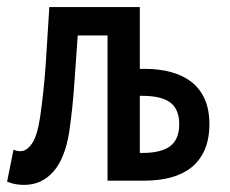

<svg xmlns="http://www.w3.org/2000/svg" viewBox="-29 -509 649 541"><path d="M39 12Q13 12 -9 3L9 -87Q14 -85 18.5 -84Q23 -83 29 -83Q46 -83 61 -104.5Q76 -126 84 -179Q95 -255 100 -330.5Q105 -406 110 -489H365V-315H379Q419 -315 452.5 -306Q486 -297 510 -278.5Q534 -260 547.5 -230.5Q561 -201 561 -159Q561 -117 547.5 -86.5Q534 -56 510 -37Q486 -18 452.5 -9Q419 0 379 0H274V-409H190Q185 -343 180.5 -274.5Q176 -206 166 -137Q154 -62 121 -25Q88 12 39 12ZM365 -78H371Q426 -78 451 -97.5Q476 -117 476 -159Q476 -201 451 -220Q426 -239 371 -239H365Z"/></svg>

Font: SauceCodePro Nerd Font Mono
Style: Regular
Weight: 500
Monospace: yes
Designer: Paul D. Hunt, Teo Tuominen
Foundry: Adobe Systems Incorporated
Version: Version 2.030;PS 1.000;hotconv 16.6.51;makeotf.lib2.5.65220;